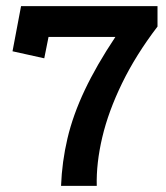

<svg xmlns="http://www.w3.org/2000/svg" viewBox="-20 -609 544 629"><path d="M496 -522Q425 -429 380 -336.5Q335 -244 315 -159Q295 -74 297 0H180Q183 -79 201 -155.5Q219 -232 257.5 -313.5Q296 -395 358 -488H139L125 -418L21 -441L49 -589H496Z"/></svg>

Font: Podkova
Style: Bold
Weight: 700
Designer: Ilya Yudin
Foundry: Cyreal (www.cyreal.org)
Version: Version 2.102; ttfautohint (v1.8.1.43-b0c9)